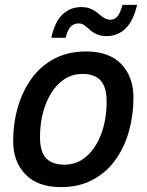

<svg xmlns="http://www.w3.org/2000/svg" viewBox="-20 -755 602 787"><path d="M230 12Q135 12 84.5 -40Q34 -92 34 -177Q34 -249 53 -315Q72 -381 109 -432.5Q146 -484 202 -514Q258 -544 333 -544Q428 -544 477.5 -492Q527 -440 527 -355Q527 -283 508.5 -217Q490 -151 453 -99.5Q416 -48 360 -18Q304 12 230 12ZM244 -80Q296 -80 335 -114.5Q374 -149 395.5 -207.5Q417 -266 417 -339Q417 -398 392.5 -425Q368 -452 318 -452Q266 -452 227 -417.5Q188 -383 166 -324Q144 -265 144 -193Q144 -133 169 -106.5Q194 -80 244 -80ZM417 -607Q395 -607 378 -614Q361 -621 346 -635Q332 -647 323.5 -653Q315 -659 301 -659Q284 -659 271 -647Q258 -635 249 -600H190Q205 -667 237 -696.5Q269 -726 313 -726Q337 -726 354.5 -718Q372 -710 387 -696Q412 -674 431 -674Q449 -674 460.5 -686.5Q472 -699 482 -735H542Q526 -668 494 -637.5Q462 -607 417 -607Z"/></svg>

Font: Geist Medium
Style: Italic
Weight: 500
Italic angle: -12°
Designer: Basement.studio, Andrés Briganti, Mateo Zaragoza
Foundry: Basement.studio, Vercel, Andrés Briganti, Guido Ferreyra, Mateo Zaragoza
Version: Version 1.500; ttfautohint (v1.8.4.7-5d5b)